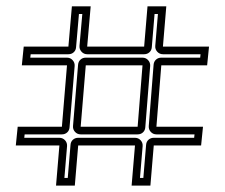

<svg xmlns="http://www.w3.org/2000/svg" viewBox="-20 -594 701 599"><path d="M247.6 -390.1 231.7 -198.7H409.4L424.6 -390.1ZM29.3 -140.1 35.2 -198.7H173.1L189 -390.1H48.1L54 -448.7H193.4L204.3 -574.2H262.9L252 -448.7H429.7L440.2 -574.2H498.8L488.3 -448.7H632.1L626.2 -390.1H483.2L468 -198.7H613.3L607.4 -140.1H459.7L449.2 -14.9H390.6L401.1 -140.1H223.9L213.4 -14.9H154.8L165.3 -140.1ZM424.6 -414.1Q435.1 -414.1 442.1 -406.4Q449.2 -398.7 448.5 -388.2L433.3 -196.8Q432.6 -187 425.9 -180.9Q419.2 -174.8 409.4 -174.8H231.7Q221.2 -174.8 214.1 -182.5Q207 -190.2 207.8 -200.7L223.6 -392.1Q224.4 -401.9 231.1 -408Q237.8 -414.1 247.6 -414.1ZM55.7 -164.1H165.3Q175.8 -164.1 182.9 -156.4Q189.9 -148.7 189.2 -138.2L180.9 -38.8H191.4L200 -142.1Q200.7 -151.9 207.4 -158Q214.1 -164.1 223.9 -164.1H401.1Q411.6 -164.1 418.7 -156.4Q425.8 -148.7 425 -138.2L416.7 -38.8H427.2L435.8 -142.1Q436.5 -151.9 443.2 -158Q450 -164.1 459.7 -164.1H585.7L586.9 -174.8H468Q457.5 -174.8 450.4 -182.5Q443.4 -190.2 444.1 -200.7L459.2 -392.1Q460 -401.9 466.7 -408Q473.4 -414.1 483.2 -414.1H604.5L605.7 -424.8H488.3Q477.8 -424.8 470.7 -432.5Q463.6 -440.2 464.4 -450.7L472.7 -550.3H462.2L453.6 -446.8Q452.9 -437 446.2 -430.9Q439.5 -424.8 429.7 -424.8H252Q241.5 -424.8 234.4 -432.6Q227.3 -440.4 228 -450.9L236.8 -550.3H226.3L217.3 -446.5Q216.6 -436.8 209.8 -430.8Q203.1 -424.8 193.4 -424.8H75.7L74.5 -414.1H189Q199.5 -414.1 206.5 -406.4Q213.6 -398.7 212.9 -388.2L197 -196.8Q196.3 -187 189.6 -180.9Q182.9 -174.8 173.1 -174.8H56.9Z"/></svg>

Font: itsadzokeS01
Style: Regular
Weight: 600
Width: 6
Version: Version 0.46